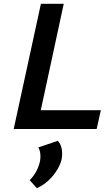

<svg xmlns="http://www.w3.org/2000/svg" viewBox="-20 -678 591 1009"><path d="M52 0 195 -658H315L173 0ZM89 0 110 -99H510L488 0ZM174 311 136 269Q156 249 170 223.5Q184 198 190 170Q194 148 191.5 128Q189 108 181 97L284 62Q299 78 304 103Q309 128 304 158Q298 186 279.5 216Q261 246 234 271Q207 296 174 311Z"/></svg>

Font: Ysabeau Office
Style: Bold Italic
Weight: 700
Italic angle: -12°
Designer: Christian Thalmann (Catharsis Fonts)
Version: Version 2.001;gftools[0.9.30]; featfreeze: tnum,lnum,ss02